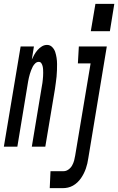

<svg xmlns="http://www.w3.org/2000/svg" viewBox="-65 -761 613 996"><path d="M406 -599 430 -741H528L505 -599ZM-45 0 42 -520H111L100 -452Q106 -465 113 -477.5Q120 -490 130 -501.5Q140 -513 152.5 -520.5Q165 -528 179 -528Q195 -528 206 -516.5Q217 -505 221.5 -491Q226 -477 228.5 -461Q231 -445 231 -429Q231 -413 230.5 -396.5Q230 -380 228.5 -364Q227 -348 224.5 -331.5Q222 -315 220 -299L170 0H100L152 -313Q154 -322 155 -330.5Q156 -339 157 -348Q158 -357 158.5 -366Q159 -375 159 -383.5Q159 -392 158.5 -401Q158 -410 156 -418Q154 -426 149.5 -433Q145 -440 136 -440Q126 -440 118 -432.5Q110 -425 105 -415.5Q100 -406 96.5 -396.5Q93 -387 90 -377.5Q87 -368 85 -358.5Q83 -349 81 -339L25 0ZM193 215 197 127H265Q278 127 290 118.5Q302 110 309 97.5Q316 85 319.5 72Q323 59 325 46L405 -432H339L344 -520H489L393 60Q391 74 388 87Q385 100 380.5 113Q376 126 369.5 139Q363 152 355 163.5Q347 175 336.5 185Q326 195 313.5 202Q301 209 287.5 212Q274 215 261 215Z"/></svg>

Font: Iosevka SS04 Semibold Oblique
Style: Regular
Weight: 600
Italic angle: -9°
Monospace: yes
Designer: Belleve Invis
Foundry: Belleve Invis
Version: Version 19.0.0; ttfautohint (v1.8.4)